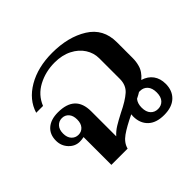

<svg xmlns="http://www.w3.org/2000/svg" viewBox="-142 -724 894 894"><g transform="rotate(-45 305.5 -277.0)"><path d="M575 -88Q575 -43 547 -16.5Q519 10 467 10Q415 10 387.5 -16.5Q360 -43 360 -88Q360 -97 361 -101Q306 -75 275 -53Q244 -31 236 0H129V-183Q114 -180 102 -180Q71 -180 48.5 -204Q26 -228 26 -262Q26 -303 52.5 -326Q79 -349 126 -349Q239 -349 239 -243V-78Q255 -96 277 -109.5Q299 -123 332 -140Q386 -166 413 -190Q440 -214 440 -255V-391Q440 -426 420.5 -456.5Q401 -487 364.5 -505.5Q328 -524 279 -524Q219 -524 169 -497.5Q119 -471 98 -419H53Q73 -485 140.5 -524.5Q208 -564 303 -564Q408 -564 479.5 -519.5Q551 -475 551 -386V-282Q551 -258 545 -237Q537 -206 507 -181Q540 -171 557.5 -147Q575 -123 575 -88ZM166 -262Q166 -288 153 -302.5Q140 -317 120 -317Q100 -317 86.5 -302.5Q73 -288 73 -262Q73 -236 86.5 -221.5Q100 -207 120 -207Q140 -207 153 -221.5Q166 -236 166 -262ZM517 -89Q517 -118 503 -133.5Q489 -149 467 -149H460Q451 -143 431 -133Q417 -116 417 -89Q417 -60 431 -45Q445 -30 467 -30Q489 -30 503 -45Q517 -60 517 -89Z"/></g></svg>

Font: Trirong Medium
Style: Regular
Weight: 500
Designer: Katatrad Team
Foundry: CadsonDemak
Version: Version 1.001